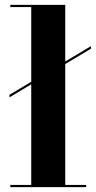

<svg xmlns="http://www.w3.org/2000/svg" viewBox="-20 -770 396 790"><path d="M22.5 -9H108.5V-423L19 -369.5V-380L108.5 -433.5V-741H22.5V-750H248.5V-517L354 -580V-569.5L248.5 -506.5V-9H334.5V0H22.5Z"/></svg>

Font: Bodoni* 24pt
Style: Bold
Weight: 700
Version: Version 2.3